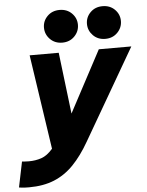

<svg xmlns="http://www.w3.org/2000/svg" viewBox="-107 -815 809 1059"><g transform="rotate(-5 297.5 -285.0)"><path d="M501 -584Q460 -584 433.5 -611Q407 -638 407 -675Q407 -712 433.5 -738.5Q460 -765 501 -765Q542 -765 568.5 -738.5Q595 -712 595 -675Q595 -638 568.5 -611Q542 -584 501 -584ZM263 -584Q222 -584 195.5 -611Q169 -638 169 -675Q169 -712 195.5 -738.5Q222 -765 263 -765Q304 -765 330.5 -738.5Q357 -712 357 -675Q357 -638 330.5 -611Q304 -584 263 -584ZM11 195Q-17 195 -31 193Q-45 191 -45 191L-16 50Q-16 50 -5.5 51Q5 52 22 52Q59 52 91.5 41Q124 30 155 -6L77 -530H238L279 -190L460 -530H640L349 -28Q306 47 258 96.5Q210 146 150 170.5Q90 195 11 195Z"/></g></svg>

Font: Be Vietnam Pro ExtraBold
Style: Italic
Weight: 800
Italic angle: -12°
Designer: Lam Bao, Tony Le, Vietanh Nguyen
Foundry: Yellow Type Foundry
Version: Version 1.002; ttfautohint (v1.8.3)